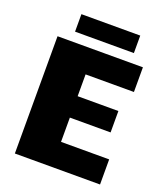

<svg xmlns="http://www.w3.org/2000/svg" viewBox="-131 -790 748 877"><g transform="rotate(20 243.0 -351.0)"><path d="M113 -617H399V-702H113ZM45 0H459V-122H225V-240H423V-344H225V-450H460V-570H45Z"/></g></svg>

Font: FilmFarsi_V5 Display
Style: Regular
Weight: 400
Designer: Borna Izadpanah
Foundry: Borna Izadpanah
Version: Version 1.000;PS 001.000;hotconv 1.0.88;makeotf.lib2.5.64775